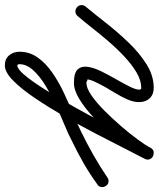

<svg xmlns="http://www.w3.org/2000/svg" viewBox="32 -370 637 770"><g transform="rotate(90 350.0 15.5)"><path d="M-6 25Q-14 19 -15 8.5Q-16 -2 -9 -10Q20 -45 56.5 -91.5Q93 -138 134.5 -181.5Q176 -225 222 -254Q268 -283 317 -283Q343 -283 358.5 -267Q374 -251 374 -225Q374 -202 363.5 -178Q353 -154 339 -131Q325 -108 314 -89Q308 -78 302 -66.5Q296 -55 291 -44Q289 -39 287 -34Q285 -29 284 -24Q284 -22 283 -17.5Q282 -13 282 -15Q283 -19 288 -16Q293 -13 297 -13Q318 -13 347.5 -33.5Q377 -54 409.5 -86.5Q442 -119 472.5 -154.5Q503 -190 525.5 -221Q548 -252 557 -269Q562 -280 572 -282Q582 -284 590 -280Q599 -275 603 -266Q607 -257 601 -246Q586 -218 560 -166.5Q534 -115 501 -51.5Q468 12 431 76Q394 140 357.5 194Q321 248 287.5 281Q254 314 227 314Q201 314 186.5 297Q172 280 172 255Q172 215 195 182.5Q218 150 255.5 124Q293 98 336.5 77.5Q380 57 421.5 40Q463 23 493 8Q540 -15 586 -41Q632 -67 676 -97Q676 -97 676 -97Q676 -97 676 -97Q684 -103 694.5 -101.5Q705 -100 710 -91Q716 -83 714.5 -72.5Q713 -62 704 -57Q663 -27 618.5 -1.5Q574 24 528 46Q506 58 468.5 73.5Q431 89 388.5 108.5Q346 128 308 151Q270 174 246 200.5Q222 227 222 255Q222 264 227 264Q240 264 261.5 239.5Q283 215 310 174Q337 133 366.5 82.5Q396 32 425 -21.5Q454 -75 480 -124Q506 -173 526 -211.5Q546 -250 557 -270Q563 -281 572.5 -282.5Q582 -284 591 -280Q599 -276 603 -267Q607 -258 601 -247Q589 -223 564 -188Q539 -153 505 -114Q471 -75 434 -40.5Q397 -6 361.5 15.5Q326 37 297 37Q257 37 243 22Q229 7 232.5 -18Q236 -43 250.5 -72.5Q265 -102 282 -131.5Q299 -161 311.5 -186Q324 -211 324 -225Q324 -233 317 -233Q287 -233 255 -214Q223 -195 191 -165Q159 -135 129.5 -100.5Q100 -66 74.5 -33.5Q49 -1 29 22Q23 30 12.5 31Q2 32 -6 25Z"/></g></svg>

Font: FRB American Cursive Semibold
Style: Italic
Weight: 600
Italic angle: -25°
Version: Version 2.0;Modular Font Editor K font №1